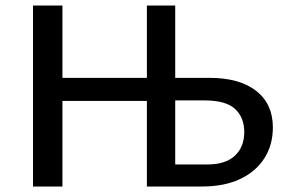

<svg xmlns="http://www.w3.org/2000/svg" viewBox="-20 -678 1055 698"><path d="M514 0V-658H617V-80H732Q800 -80 834 -112Q868 -144 868 -198Q868 -251 834.5 -282Q801 -313 723 -313H581V-395H741Q851 -395 911.5 -347.5Q972 -300 972 -215Q972 -151 941 -102.5Q910 -54 852.5 -27Q795 0 715 0ZM100 0V-658H207V0ZM134 -311V-395H588V-311Z"/></svg>

Font: Ysabeau SC SemiBold
Style: Regular
Weight: 600
Designer: Christian Thalmann (Catharsis Fonts)
Version: Version 2.001;gftools[0.9.30]; featfreeze: smcp